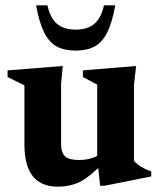

<svg xmlns="http://www.w3.org/2000/svg" viewBox="-20 -690 600 723"><path d="M210 -148.5Q210 -114.5 225.2 -101Q240.5 -87.5 277.5 -87.5Q317 -87.5 346 -103V-371.5L292 -400V-425L492.5 -441.5L484.5 -371V-84Q508 -58.5 549.5 -44.5V-25.5L373.5 9.5H357L350 -57.5Q304.5 -14 270.8 -0.5Q237 13 198 13Q72 13 72 -145.5V-368.5L8.5 -400V-425L216.5 -441.5L210 -374.5ZM265 -578.5Q310 -578.5 335.5 -600.5Q361 -622.5 371.5 -670H414Q402.5 -605.5 384 -568.2Q365.5 -531 336.8 -515.2Q308 -499.5 265 -499.5Q222 -499.5 193.2 -515.2Q164.5 -531 146 -568.2Q127.5 -605.5 116 -670H158.5Q169 -622.5 194.5 -600.5Q220 -578.5 265 -578.5Z"/></svg>

Font: Newsreader 16pt
Style: Bold
Weight: 700
Designer: Hugues Gentile
Foundry: Production Type
Version: Version 1.003; ttfautohint (v1.8.3)